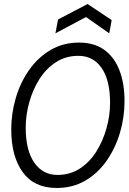

<svg xmlns="http://www.w3.org/2000/svg" viewBox="-20 -924 640 956"><path d="M262 12Q150 12 93 -67Q36 -146 36 -279Q36 -360 59 -437.5Q82 -515 126 -577Q170 -639 232.5 -675.5Q295 -712 374 -712Q449 -712 499 -676Q549 -640 574.5 -574.5Q600 -509 600 -421Q600 -339 577 -262Q554 -185 510.5 -123Q467 -61 404.5 -24.5Q342 12 262 12ZM266 -53Q329 -53 378 -85Q427 -117 460 -170Q493 -223 510.5 -286Q528 -349 528 -412Q528 -525 486 -585.5Q444 -646 370 -646Q307 -646 258 -614Q209 -582 176 -529.5Q143 -477 125.5 -414Q108 -351 108 -288Q108 -176 150.5 -114.5Q193 -53 266 -53ZM256 -758 269 -827 416 -904 536 -824 524 -758 410 -838H406Z"/></svg>

Font: DM Mono Light
Style: Italic
Weight: 300
Italic angle: -10°
Designer: Colophon Foundry
Foundry: Colophon Foundry
Version: Version 1.000; ttfautohint (v1.8.2.53-6de2)